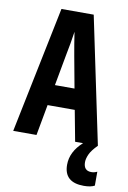

<svg xmlns="http://www.w3.org/2000/svg" viewBox="-102 -777 716 1072"><g transform="rotate(10 256.0 -241.5)"><path d="M228 -472Q233 -497 240 -535.5Q247 -574 251 -604Q255 -574 261.5 -537Q268 -500 273 -471L306 -292H195ZM512 222V143Q496 151 479 151Q435 151 435 102Q435 83 446 58Q457 33 490 0L340 -717H157L10 0H142L174 -175H328L361 0H406Q339 60 339 134Q339 234 451 234Q490 234 512 222Z"/></g></svg>

Font: Noto Sans Mono UI Condensed
Style: Bold
Weight: 700
Width: 3
Designer: Monotype Design team
Foundry: Monotype Imaging Inc.
Version: 1.000